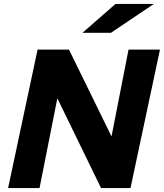

<svg xmlns="http://www.w3.org/2000/svg" viewBox="-20 -951 829 971"><path d="M21 0 170 -700H329L544 -261L630 -700H789L640 0H491L270 -454L180 0ZM397 -785 564 -931H758L541 -785Z"/></svg>

Font: Red Hat Text VF
Style: Italic
Weight: 400
Italic angle: -12°
Designer: Pentagram, MCKL
Foundry: Pentagram, MCKL
Version: Version 1.023